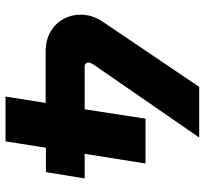

<svg xmlns="http://www.w3.org/2000/svg" viewBox="-43 -697 740 694"><g transform="rotate(90 327.0 -350.0)"><path d="M329 0 352 -145H168Q124 -145 94 -163Q64 -181 48.5 -209.5Q33 -238 33 -271Q33 -314 59 -352L294 -700H477L212 -316Q210 -312 208 -308Q206 -304 206 -299Q206 -294 209.5 -290Q213 -286 221 -286H375L409 -506H571L536 -286H625L602 -146H514L491 0Z"/></g></svg>

Font: MuseoModerno
Style: Bold Italic
Weight: 700
Italic angle: -9°
Designer: Pablo Cosgaya, Héctor Gatti, Marcela Romero, and the Authors of The MuseoModerno Project.
Foundry: Omnibus-Type Team
Version: Version 1.003